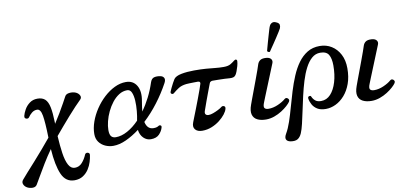

<svg xmlns="http://www.w3.org/2000/svg" viewBox="-160 -1131 3589 1689"><g transform="rotate(-10 1634.5 -286.5)"><path d="M385 246Q307 246 272 166.5Q237 87 227 -61Q186 -3 151 54.5Q116 112 90 157.5Q64 203 50 226Q38 246 12 246.5Q-14 247 -37 235Q-59 223 -67.5 202Q-76 181 -60 162Q-42 140 -10 104.5Q22 69 62 24.5Q102 -20 143.5 -68.5Q185 -117 223 -163V-169Q220 -299 209.5 -361Q199 -423 167 -423Q140 -423 119 -405.5Q98 -388 86 -369Q81 -361 70 -360.5Q59 -360 51.5 -367Q44 -374 47 -388Q53 -413 70 -443.5Q87 -474 116.5 -496Q146 -518 187 -518Q230 -518 254.5 -495.5Q279 -473 289.5 -422Q300 -371 302 -287V-273Q329 -314 355 -358Q381 -402 401.5 -439Q422 -476 432 -495Q442 -515 471.5 -518.5Q501 -522 525 -513Q551 -503 562 -482Q573 -461 556 -444Q534 -423 503.5 -390.5Q473 -358 438.5 -319Q404 -280 369.5 -239.5Q335 -199 305 -163Q310 -76 320 -8Q330 60 351 99Q372 138 407 138Q446 138 472.5 108Q499 78 515 39Q519 29 529.5 27Q540 25 549 31Q558 37 556 52Q553 77 543 110Q533 143 513 174Q493 205 461.5 225.5Q430 246 385 246Z M774 7Q736 7 702 -8.5Q668 -24 647 -53Q626 -82 626 -124Q626 -177 646 -233.5Q666 -290 701 -342.5Q736 -395 781 -436.5Q826 -478 876.5 -502.5Q927 -527 978 -527Q1043 -527 1074 -475Q1105 -423 1089 -337Q1085 -312 1081.5 -289.5Q1078 -267 1076 -246Q1113 -297 1144 -358Q1175 -419 1197 -487Q1208 -519 1232 -525Q1256 -531 1286 -525Q1309 -521 1318 -504Q1327 -487 1312 -459Q1266 -374 1206 -295Q1146 -216 1078 -153Q1093 -85 1149 -85Q1166 -85 1177.5 -88.5Q1189 -92 1197 -98Q1204 -103 1213.5 -98Q1223 -93 1219 -79Q1211 -48 1185 -20.5Q1159 7 1109 7Q1072 7 1044 -20.5Q1016 -48 1010 -94Q949 -48 888.5 -20.5Q828 7 774 7ZM809 -64Q859 -64 913 -93.5Q967 -123 1017 -175Q1025 -212 1029.5 -259.5Q1034 -307 1031.5 -351.5Q1029 -396 1016.5 -425Q1004 -454 977 -454Q938 -454 904 -432.5Q870 -411 842.5 -376Q815 -341 795 -299Q775 -257 764.5 -214.5Q754 -172 754 -137Q754 -97 768 -80.5Q782 -64 809 -64Z M1568 12Q1525 12 1505 -12Q1485 -36 1501 -76Q1504 -84 1516 -114.5Q1528 -145 1544.5 -187Q1561 -229 1577 -272Q1593 -315 1605.5 -349.5Q1618 -384 1622 -399Q1624 -407 1620 -413.5Q1616 -420 1604 -420Q1587 -420 1565.5 -419.5Q1544 -419 1525.5 -418.5Q1507 -418 1499 -417Q1456 -412 1429.5 -395Q1403 -378 1377 -356Q1368 -349 1357.5 -355Q1347 -361 1352 -375Q1356 -386 1365.5 -406Q1375 -426 1386 -446.5Q1397 -467 1405 -479Q1422 -503 1473 -513Q1524 -523 1587 -523Q1651 -523 1695 -519.5Q1739 -516 1775 -512Q1811 -508 1851 -508Q1891 -508 1913.5 -522Q1936 -536 1949 -547Q1960 -556 1968.5 -552.5Q1977 -549 1976 -536Q1975 -518 1968.5 -494.5Q1962 -471 1954 -450.5Q1946 -430 1939 -420Q1930 -407 1917 -403.5Q1904 -400 1885 -401Q1868 -403 1839.5 -404Q1811 -405 1781.5 -405.5Q1752 -406 1731 -406Q1724 -406 1716 -402Q1708 -398 1705 -390Q1701 -380 1692 -356Q1683 -332 1671.5 -301.5Q1660 -271 1649 -240.5Q1638 -210 1630 -187Q1622 -164 1619 -156Q1612 -136 1620 -125.5Q1628 -115 1647 -115Q1664 -115 1687.5 -123.5Q1711 -132 1733.5 -143.5Q1756 -155 1768 -165Q1779 -174 1792.5 -168Q1806 -162 1801 -143Q1796 -122 1776 -96Q1756 -70 1724 -45Q1692 -20 1652 -4Q1612 12 1568 12Z M2137 12Q2091 12 2059.5 -4Q2028 -20 2019 -53.5Q2010 -87 2029 -139Q2033 -151 2045.5 -184.5Q2058 -218 2074.5 -262Q2091 -306 2107.5 -350.5Q2124 -395 2136.5 -430Q2149 -465 2153 -479Q2160 -500 2177 -512Q2194 -524 2229 -522Q2261 -520 2273.5 -503.5Q2286 -487 2277 -466Q2273 -456 2260 -424Q2247 -392 2230 -350Q2213 -308 2195.5 -265Q2178 -222 2164.5 -188.5Q2151 -155 2146 -142Q2130 -104 2139.5 -90.5Q2149 -77 2176 -77Q2217 -77 2260 -96Q2303 -115 2328 -137Q2339 -146 2349.5 -142Q2360 -138 2364.5 -128Q2369 -118 2362 -107Q2353 -93 2331 -73Q2309 -53 2278.5 -33.5Q2248 -14 2211.5 -1Q2175 12 2137 12ZM2273.2 -569Q2266.6 -566.4 2259.2 -570.2Q2251.8 -574 2249.7 -579.7Q2250.8 -583.8 2256.3 -604.3Q2261.8 -624.8 2269.9 -653.7Q2278 -682.6 2286.6 -711.8Q2295.1 -741 2302 -764.1Q2308.9 -787.1 2313 -794.1Q2320.1 -809.7 2336 -817.2Q2351.9 -824.6 2373.2 -813.8Q2397.6 -803.6 2399.9 -787.6Q2402.2 -771.6 2395 -756Q2391.5 -748.1 2378.8 -728.1Q2366.1 -708.1 2349.3 -682.2Q2332.5 -656.3 2315.6 -631.6Q2298.7 -606.8 2286.7 -589.5Q2274.8 -572.2 2273.2 -569Z M2317 239Q2287 234 2278.5 215.5Q2270 197 2288 166Q2312 125 2331.5 67.5Q2351 10 2369.5 -57Q2388 -124 2409 -192.5Q2430 -261 2456.5 -324Q2483 -387 2518.5 -436Q2554 -485 2601.5 -514Q2649 -543 2712 -543Q2771 -543 2817.5 -514Q2864 -485 2891.5 -432.5Q2919 -380 2919 -308Q2919 -231 2897.5 -171.5Q2876 -112 2840 -71Q2804 -30 2760 -9Q2716 12 2671 12Q2625 12 2596.5 -5.5Q2568 -23 2553 -50Q2538 -77 2534 -105Q2532 -121 2545.5 -124.5Q2559 -128 2563 -117Q2572 -95 2590.5 -79.5Q2609 -64 2642 -64Q2692 -64 2727.5 -102.5Q2763 -141 2782.5 -206.5Q2802 -272 2802 -354Q2802 -416 2782 -450Q2762 -484 2707 -484Q2664 -484 2631 -455Q2598 -426 2572.5 -376.5Q2547 -327 2528 -265Q2509 -203 2494 -137Q2479 -71 2466 -9Q2453 53 2441 104Q2429 155 2416 185Q2402 217 2380 231Q2358 245 2317 239Z M3080 12Q3034 12 3002.5 -4Q2971 -20 2962 -53.5Q2953 -87 2972 -139Q2976 -151 2988.5 -184.5Q3001 -218 3017.5 -262Q3034 -306 3050.5 -350.5Q3067 -395 3079.5 -430Q3092 -465 3096 -479Q3103 -500 3120 -512Q3137 -524 3172 -522Q3204 -520 3216.5 -503.5Q3229 -487 3220 -466Q3216 -456 3203 -424Q3190 -392 3173 -350Q3156 -308 3138.5 -265Q3121 -222 3107.5 -188.5Q3094 -155 3089 -142Q3073 -104 3082.5 -90.5Q3092 -77 3119 -77Q3160 -77 3203 -96Q3246 -115 3271 -137Q3282 -146 3292.5 -142Q3303 -138 3307.5 -128Q3312 -118 3305 -107Q3296 -93 3274 -73Q3252 -53 3221.5 -33.5Q3191 -14 3154.5 -1Q3118 12 3080 12Z"/></g></svg>

Font: Zen Antique
Style: Regular
Weight: 400
Designer: Yoshimichi Ohira
Foundry: Positype
Version: Version 1.001